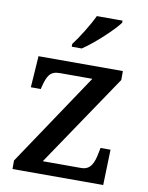

<svg xmlns="http://www.w3.org/2000/svg" viewBox="-86 -828 688 890"><g transform="rotate(10 258.0 -383.0)"><path d="M207 -619V-606H254C309 -642 393 -721 418 -756V-766H297C276 -721 236 -657 207 -619ZM35 0H462L467 -167H420L415 -142C406 -95 392 -60 348 -60H167L460 -494V-536H63L53 -388H100L102 -398C116 -451 127 -476 174 -476H327L35 -40Z"/></g></svg>

Font: Noto Serif Yezidi Medium
Style: Regular
Weight: 500
Designer: Dalton Maag Ltd
Foundry: Dalton Maag Ltd
Version: Version 1.001